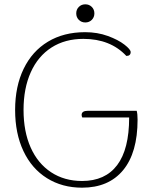

<svg xmlns="http://www.w3.org/2000/svg" viewBox="-20 -859 707 889"><path d="M50 -350Q50 -459 89.5 -540.5Q129 -622 202 -666Q275 -710 374 -710Q431 -710 479 -692.5Q527 -675 556 -652.5Q585 -630 585 -618Q585 -600 565 -600Q491 -679 366 -679Q281 -679 218.5 -639Q156 -599 122.5 -524.5Q89 -450 89 -350Q89 -250 122 -176Q155 -102 216.5 -61.5Q278 -21 360 -21Q467 -21 522.5 -94.5Q578 -168 578 -315H361Q358 -321 358 -327Q358 -346 387 -346H613Q617 -331 617 -305Q617 -152 550 -71Q483 10 360 10Q268 10 197.5 -34Q127 -78 88.5 -159.5Q50 -241 50 -350ZM333 -797Q333 -815 345 -827Q357 -839 375 -839Q393 -839 405 -827Q417 -815 417 -797Q417 -779 405 -767Q393 -755 375 -755Q357 -755 345 -767Q333 -779 333 -797Z"/></svg>

Font: Thasadith
Style: Regular
Weight: 400
Designer: Cadson Demak Co.,Ltd.
Foundry: Cadson Demak Co.,Ltd.
Version: Version 1.000; ttfautohint (v1.6)